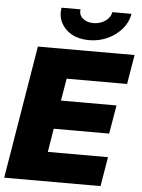

<svg xmlns="http://www.w3.org/2000/svg" viewBox="-62 -998 774 1046"><g transform="rotate(5 325.0 -475.0)"><path d="M1 0 121.6 -727.5H650.4L623.5 -566.9H293L272.5 -445.3H576.2L549.8 -289.1H246.6L225.6 -160.6H554.7L527.8 0ZM395.5 -786.6Q340.8 -786.6 301.3 -808.3Q261.7 -830.1 242.9 -867.2Q224.1 -904.3 231.4 -949.7H335.4Q330.6 -920.9 352.5 -901.1Q374.5 -881.3 411.6 -881.3Q436 -881.3 457.3 -890.4Q478.5 -899.4 492.4 -914.8Q506.3 -930.2 509.3 -949.7H614.3Q606.9 -904.3 575.4 -867.2Q543.9 -830.1 497.1 -808.3Q450.2 -786.6 395.5 -786.6Z"/></g></svg>

Font: Inter 16pt Black
Style: Italic
Weight: 900
Italic angle: -9.3988°
Version: Version 4.001;git-66647c0bb